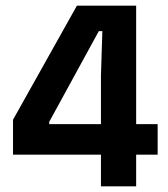

<svg xmlns="http://www.w3.org/2000/svg" viewBox="-20 -659 594 679"><path d="M337 0V-392L342 -549H329.5L154 -228V-174L104 -220H537.5V-112H26V-235.5L252 -639H461.5V0Z"/></svg>

Font: Anek Odia Medium SemiBold
Style: Regular
Weight: 600
Version: Version 1.003